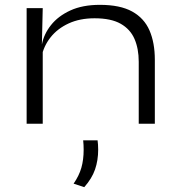

<svg xmlns="http://www.w3.org/2000/svg" viewBox="-20 -511 740 793"><path d="M553 0V-256Q553 -310 535.5 -350.2Q518 -390.5 478.2 -413Q438.5 -435.5 370.5 -435.5Q309.5 -435.5 263.5 -414.2Q217.5 -393 189 -357Q160.5 -321 151.5 -276.5L139.5 -327H153Q161 -370 190.5 -407.2Q220 -444.5 270.5 -467.8Q321 -491 392.5 -491Q476 -491 525.8 -463.5Q575.5 -436 597.5 -385.2Q619.5 -334.5 619.5 -264V0ZM90 0V-477.5H156.5L153 -328.5L156.5 -321.5V0ZM383 68.5Q384 76.5 384.8 86.2Q385.5 96 385.5 107Q385.5 151.5 372.5 189Q359.5 226.5 328 262L284 247.5Q306.5 215 316 182Q325.5 149 325.5 107.5Q325.5 97 325 87.5Q324.5 78 323.5 68.5Z"/></svg>

Font: Anek Latin Expanded Light
Style: Regular
Weight: 300
Width: 7
Designer: Yesha Goshar
Foundry: Ek Type
Version: Version 1.003